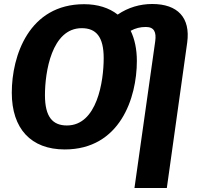

<svg xmlns="http://www.w3.org/2000/svg" viewBox="-20 -731 986 961"><path d="M742 -711C681 -711 622 -694 569 -658C526 -692 468 -710 401 -710C125 -710 39 -452 39 -267C39 -87 135 17 304 17C580 17 665 -240 665 -426C665 -485 654 -536 634 -577C659 -590 681 -596 710 -596C752 -596 763 -570 757 -525L653 210H815L917 -518C934 -643 869 -711 742 -711ZM315 -103C244 -103 205 -145 205 -255C205 -369 238 -590 389 -590C461 -590 499 -547 499 -440C499 -324 466 -103 315 -103Z"/></svg>

Font: Fira Sans
Style: Bold Italic
Weight: 700
Italic angle: -8°
Designer: bBox Type GmbH & Carrois Corporate GbR & Edenspiekermann AG
Foundry: bBox Type GmbH & Carrois Corporate GbR & Edenspiekermann AG
Version: Version 4.301;PS 004.301;hotconv 1.0.88;makeotf.lib2.5.64775